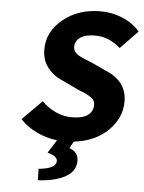

<svg xmlns="http://www.w3.org/2000/svg" viewBox="-59 -719 744 989"><g transform="rotate(5 312.5 -224.5)"><path d="M174.8 223.1 172.9 164.1Q263.2 155.8 263.2 116.2Q263.2 90.3 211.9 77.1L254.9 9.8Q199.7 2.9 149.9 -20.5Q100.1 -43.9 63 -83L164.1 -184.1Q236.3 -115.2 319.8 -115.2Q375 -115.2 402.1 -134.8Q429.2 -154.3 429.2 -188Q429.2 -201.2 423.8 -210.9Q418.5 -220.7 404.3 -229.5Q390.1 -238.3 378.2 -243.9Q366.2 -249.5 339.8 -259.8L262.2 -296.9Q212.4 -316.4 180.7 -355.5Q148.9 -394.5 148.9 -451.2Q148.9 -543.5 227.8 -607.7Q306.6 -671.9 420.9 -671.9Q481.4 -671.9 534.9 -649.4Q588.4 -627 625 -585L535.2 -492.2Q503.4 -519 472.4 -532Q441.4 -544.9 400.9 -544.9Q354.5 -544.9 327.6 -526.9Q300.8 -508.8 300.8 -477.1Q300.8 -466.8 305.9 -458Q311 -449.2 317.6 -443.1Q324.2 -437 339.1 -429.7Q354 -422.4 364.3 -418.2Q374.5 -414.1 396 -405.8L470.2 -371.1Q584 -326.2 584 -219.2Q584 -134.3 517.6 -69.1Q451.2 -3.9 341.8 8.8L321.8 43.9Q369.1 60.5 369.1 106.9Q369.1 135.3 353.3 157.2Q337.4 179.2 309.8 192.6Q282.2 206.1 248.5 213.6Q214.8 221.2 174.8 223.1Z"/></g></svg>

Font: Office Code Pro D Bold Italic
Style: Regular
Weight: 700
Italic angle: -9°
Designer: Nathan Rutzky & Paul D. Hunt
Foundry: Adobe Systems Incorporated
Version: Version 1.004;PS 001.004;hotconv 1.0.70;makeotf.lib2.5.58329